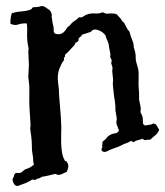

<svg xmlns="http://www.w3.org/2000/svg" viewBox="-20 -576 550 639"><path d="M65.4 33.2 39.1 43Q24.4 43 21.5 19.5Q24.4 17.6 26.4 9.8Q28.3 -2 38.6 -0.5Q48.8 1 54.7 -4.9Q60.5 -10.7 64.5 -12.7Q82 -17.6 92.8 -28.3Q89.8 -40 90.3 -43.9Q90.8 -47.9 88.9 -59.1Q86.9 -70.3 86.4 -76.2Q85.9 -82 85.9 -94.7Q85.9 -107.4 84 -122.1Q82 -136.7 81.1 -143.1Q80.1 -149.4 81.1 -153.3Q82 -157.2 81.5 -163.1Q81.1 -168.9 80.1 -186Q79.1 -203.1 78.1 -218.3Q77.1 -233.4 77.6 -258.8Q78.1 -284.2 77.1 -295.4Q76.2 -306.6 75.2 -311Q74.2 -315.4 74.2 -319.3L76.2 -360.4L74.2 -402.3L75.2 -414.1L71.3 -436.5Q69.3 -457 70.3 -469.2Q71.3 -481.4 69.3 -498Q53.7 -499 41 -494.6Q28.3 -490.2 14.6 -497.1Q14.6 -519.5 19.5 -532.2Q36.1 -537.1 51.3 -538.1Q66.4 -539.1 75.7 -542Q85 -544.9 85.9 -547.4Q86.9 -549.8 89.8 -551.8Q106.4 -551.8 115.2 -555.2Q124 -558.6 136.7 -547.9Q145.5 -543 148.4 -538.1Q153.3 -528.3 152.3 -525.4Q151.4 -522.5 152.3 -517.6Q153.3 -512.7 154.3 -504.9Q155.3 -497.1 157.2 -490.2Q159.2 -483.4 158.7 -476.6Q158.2 -469.7 162.1 -464.8Q184.6 -455.1 200.2 -478.5Q205.1 -487.3 206.1 -487.3Q209 -487.3 212.4 -491.7Q215.8 -496.1 219.2 -499.5Q222.7 -502.9 230 -507.8Q237.3 -512.7 243.2 -518.6Q252 -516.6 258.8 -522Q265.6 -527.3 275.9 -529.8Q286.1 -532.2 298.3 -531.2Q310.5 -530.3 321.3 -535.2L334 -530.3Q339.8 -531.2 352.1 -531.2Q364.3 -531.2 370.1 -527.3Q372.1 -523.4 376.5 -519.5Q380.9 -515.6 384.3 -509.8Q387.7 -503.9 389.6 -502.9Q391.6 -502 393.6 -499Q395.5 -496.1 397.9 -490.7Q400.4 -485.4 404.3 -478.5Q411.1 -471.7 411.6 -468.3Q412.1 -464.8 414.6 -457.5Q417 -450.2 420.9 -440.4Q424.8 -430.7 424.8 -425.8Q424.8 -420.9 425.8 -417Q426.8 -413.1 427.7 -410.2Q428.7 -407.2 430.2 -400.9Q431.6 -394.5 431.6 -385.3Q431.6 -376 433.1 -370.6Q434.6 -365.2 435.5 -362.3Q436.5 -359.4 439.5 -347.7Q442.4 -335.9 441.4 -314.9Q440.4 -293.9 441.9 -279.3Q443.4 -264.6 442.9 -255.4Q442.4 -246.1 443.8 -239.7Q445.3 -233.4 446.3 -228Q447.3 -222.7 448.2 -217.8Q449.2 -212.9 447.3 -203.1L454.1 -188.5Q456.1 -179.7 455.6 -169.9Q455.1 -160.2 463.9 -158.2Q469.7 -160.2 477.1 -160.6Q484.4 -161.1 490.2 -165Q499 -164.1 502.4 -156.7Q505.9 -149.4 509.8 -144.5Q505.9 -132.8 497.1 -126Q488.3 -119.1 480.5 -111.3Q469.7 -111.3 465.3 -109.9Q460.9 -108.4 454.1 -114.3Q447.3 -111.3 438.5 -109.4Q429.7 -107.4 424.8 -102.5Q421.9 -103.5 419.9 -105.5Q418 -107.4 414.1 -106.4Q409.2 -102.5 403.3 -100.6Q397.5 -98.6 391.6 -96.2Q385.7 -93.8 382.8 -91.8Q379.9 -89.8 375.5 -88.4Q371.1 -86.9 367.7 -85.4Q364.3 -84 355.5 -81.1Q346.7 -78.1 339.8 -74.2Q333 -70.3 328.6 -70.3Q324.2 -70.3 319.3 -73.2Q316.4 -79.1 319.3 -83.5Q322.3 -87.9 319.3 -92.8Q321.3 -92.8 320.8 -98.1Q320.3 -103.5 322.3 -105.5Q332 -112.3 335.4 -117.7Q338.9 -123 347.2 -127.4Q355.5 -131.8 363.3 -132.3Q371.1 -132.8 376 -141.6Q374 -148.4 372.1 -152.3Q370.1 -156.2 368.2 -162.1Q366.2 -168 367.7 -172.9Q369.1 -177.7 368.2 -184.6L364.3 -208Q364.3 -229.5 361.8 -242.7Q359.4 -255.9 358.4 -266.6Q357.4 -277.3 356.4 -284.7Q355.5 -292 355.5 -298.8L356.4 -311.5Q353.5 -335 353.5 -338.9L354.5 -349.6Q354.5 -352.5 353 -356Q351.6 -359.4 350.6 -363.8Q349.6 -368.2 350.6 -368.7Q351.6 -369.1 351.6 -376Q345.7 -386.7 346.7 -389.6Q347.7 -392.6 347.7 -394.5L342.8 -419.9Q341.8 -432.6 337.4 -440.9Q333 -449.2 331.1 -458Q322.3 -470.7 306.2 -476.1Q290 -481.4 282.2 -469.7Q274.4 -467.8 268.1 -465.3Q261.7 -462.9 253.9 -460.9Q251 -456.1 245.6 -452.1Q240.2 -448.2 241.2 -439.5Q238.3 -438.5 236.8 -436.5Q235.4 -434.6 231.4 -434.6Q229.5 -426.8 224.1 -421.9Q218.8 -417 214.4 -411.6Q210 -406.2 205.6 -402.3Q201.2 -398.4 196.3 -393.6Q197.3 -387.7 194.3 -385.3Q191.4 -382.8 193.4 -376Q187.5 -370.1 184.6 -362.8Q181.6 -355.5 177.7 -347.7Q169.9 -326.2 173.3 -301.3Q176.8 -276.4 176.8 -257.8L182.6 -185.5Q182.6 -174.8 183.6 -163.1Q184.6 -151.4 183.6 -134.8Q181.6 -63.5 194.3 -44.9Q195.3 -40 198.7 -40Q202.1 -40 206.1 -30.8Q210 -21.5 202.1 -3.9Q196.3 -2 189.9 1.5Q183.6 4.9 177.7 5.9Q171.9 6.8 169.4 4.9Q167 2.9 163.1 2.9L129.9 10.7Q122.1 10.7 114.7 15.1Q107.4 19.5 104.5 18.6Q101.6 17.6 100.6 22.5Q87.9 22.5 86.9 21.5Q80.1 26.4 79.1 26.4Z"/></svg>

Font: Mountains of Christmas
Style: Bold
Weight: 700
Designer: Crystal Kluge
Foundry: Font Diner, Inc DBA Tart Workshop
Version: Version 1.002